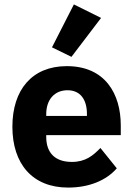

<svg xmlns="http://www.w3.org/2000/svg" viewBox="-20 -836 602 868"><path d="M437 -755 314 -816 215 -622 303 -579ZM288 12C384 12 461 -21 508 -75L434 -167C401 -133 367 -104 305 -104C226 -104 189 -148 189 -217V-225H526V-269C526 -411 456 -537 282 -537C124 -537 36 -429 36 -263C36 -95 127 12 288 12ZM285 -428C344 -428 373 -385 373 -321V-312H189V-320C189 -385 226 -428 285 -428Z"/></svg>

Font: IBM Plex Thai Looped
Style: Bold
Weight: 700
Designer: Mike Abbink, Paul van der Laan, Pieter van Rosmalen, Ben Mitchell, Mark Frömberg
Foundry: Bold Monday
Version: Version 1.0